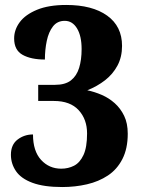

<svg xmlns="http://www.w3.org/2000/svg" viewBox="-20 -744 568 774"><path d="M231 10Q157 10 111 -7Q65 -24 44.5 -54Q24 -84 24 -120Q24 -161 51 -181.5Q78 -202 113 -202Q113 -135 145.5 -99.5Q178 -64 227 -64Q255 -64 278.5 -76Q302 -88 316.5 -119Q331 -150 331 -206Q331 -263 297 -300Q263 -337 197 -337H134V-402H202Q243 -402 266 -420Q289 -438 299 -470.5Q309 -503 309 -546Q309 -599 290.5 -629.5Q272 -660 241 -660Q211 -660 193.5 -637.5Q176 -615 168.5 -579Q161 -543 161 -504Q105 -504 71 -523Q37 -542 37 -589Q37 -624 59.5 -654.5Q82 -685 129 -704.5Q176 -724 247 -724Q352 -724 412 -681Q472 -638 472 -559Q472 -514 453.5 -479.5Q435 -445 403.5 -420.5Q372 -396 332 -380Q361 -374 390 -361.5Q419 -349 442.5 -328Q466 -307 480.5 -277Q495 -247 495 -205Q495 -145 473.5 -103Q452 -61 415 -36.5Q378 -12 330.5 -1Q283 10 231 10Z"/></svg>

Font: Noto Serif Khmer SemiCondensed ExtraBold
Style: Regular
Weight: 800
Width: 4
Designer: Danh Hong and the Monotype Design Team
Foundry: Monotype Imaging Inc.
Version: Version 2.004